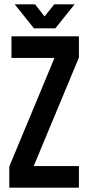

<svg xmlns="http://www.w3.org/2000/svg" viewBox="-20 -868 410 888"><path d="M345 -700V-602L136 -100H345V0H23V-98L232 -600H33V-700ZM142 -848 186 -792 231 -848H325L236 -737H137L48 -848Z"/></svg>

Font: BebasNeueW03-Regular
Style: Regular
Weight: 400
Designer: Ryoichi Tsunekawa
Foundry: Ryoichi Tsunekawa
Version: Version 1.30